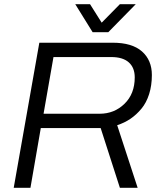

<svg xmlns="http://www.w3.org/2000/svg" viewBox="-20 -888 772 908"><path d="M622.1 -868.2 492.2 -735.8H418L335.9 -868.2H405.8L460.9 -780.8L546.9 -868.2ZM44.9 0 166 -686H513.2Q604.5 -686 651.4 -644.8Q698.2 -603.5 698.2 -533.2Q698.2 -483.9 685.3 -443.1Q672.4 -402.3 648.9 -374Q625.5 -345.7 597.2 -326.4Q568.8 -307.1 534.2 -295.9L630.9 0H546.9L456.1 -282.2H172.9L124 0ZM186 -350.1H451.2Q520.5 -350.1 568.8 -397.2Q617.2 -444.3 617.2 -522Q617.2 -567.9 589.1 -593Q561 -618.2 505.9 -618.2H232.9Z"/></svg>

Font: Archivo Light
Style: Italic
Weight: 300
Italic angle: -10°
Designer: Hector Gatti
Foundry: Omnibus-Type
Version: Version 2.001